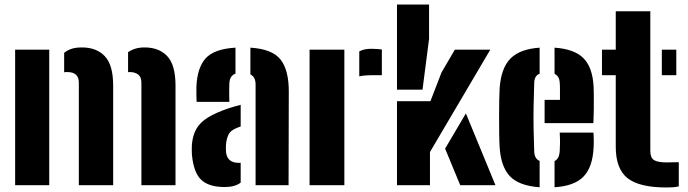

<svg xmlns="http://www.w3.org/2000/svg" viewBox="-20 -820 3045 850"><path d="M606 0V-454Q606 -479 591.8 -490Q577.5 -501 554 -501Q549.5 -501 547 -500.5V-589Q561.5 -599 579.2 -604.5Q597 -610 620 -610Q684.5 -610 720.8 -571Q757 -532 757 -441V0ZM329 0V-454Q329 -501 278 -501Q275 -501 271.5 -501Q268 -501 264 -500V-586Q278.5 -598 297 -604Q315.5 -610 343 -610Q407.5 -610 444.2 -571Q481 -532 481 -441V0ZM47 0V-600H198V0Z M850.5 -369Q850 -375 849.5 -395.5Q849 -416 849.5 -436Q853 -520 890.5 -561.8Q928 -603.5 1022.5 -609V-494Q997.5 -485 995.5 -453Q995 -447.5 994.8 -428.2Q994.5 -409 994.8 -390.5Q995 -372 995.5 -369ZM1111.5 0V-446Q1111.5 -479.5 1088.5 -490.5V-609Q1185.5 -603 1222.2 -556.2Q1259 -509.5 1258.5 -412L1257.5 0ZM829.5 -137Q829 -145.5 829 -159Q829 -172.5 829.5 -180Q833 -221 849.5 -249.8Q866 -278.5 900.8 -300Q935.5 -321.5 993.5 -341Q1007.5 -345.5 1020.2 -349Q1033 -352.5 1045.5 -356V-260Q1042 -259 1038.5 -257.5Q1035 -256 1031.5 -255Q1000 -243 991 -222.8Q982 -202.5 980.5 -180Q980 -167.5 980 -163Q980 -158.5 980.5 -148Q985 -99 1037.5 -99Q1043 -99 1045.5 -99.5V-11.5Q1020 8 974.5 8Q904 8 870.2 -24.5Q836.5 -57 829.5 -137Z M1570.5 -482V-592.5Q1591.5 -604 1623.5 -604Q1637 -604 1650 -603Q1663 -602 1670.5 -601V-487H1625.5Q1592.5 -487 1570.5 -482ZM1350.5 0V-600H1504.5V0Z M1737.5 -423V-800H1879.5V-648L1850.5 -423ZM1737.5 0V-372H1885.5L1934.5 -499L1993.5 -600H2150.5L1883.5 -147V0ZM1950.5 -162 2042.5 -318 2173.5 0H2017.5Z M2192 -168Q2190.5 -191.5 2190 -228.5Q2189.5 -265.5 2189.5 -305.8Q2189.5 -346 2190.2 -379.8Q2191 -413.5 2192 -430Q2198.5 -519 2240 -561Q2281.5 -603 2369 -609V-493.5Q2346 -485.5 2345 -453Q2343 -392 2342.2 -344.5Q2341.5 -297 2342.2 -251.5Q2343 -206 2345 -151Q2345.5 -117.5 2369 -107.5V9Q2277.5 2.5 2237.5 -39.8Q2197.5 -82 2192 -168ZM2391 -275V-378H2459Q2459 -403.5 2459 -425Q2459 -446.5 2458 -453Q2456.5 -483 2435 -493V-609Q2523 -603 2563.2 -562.2Q2603.5 -521.5 2608 -436Q2608.5 -424 2608.8 -396.5Q2609 -369 2608.8 -336Q2608.5 -303 2607 -275ZM2435 9V-107Q2456 -116.5 2458 -152Q2459 -167 2459.2 -185.5Q2459.5 -204 2458 -233H2607Q2608 -227 2608.5 -205.8Q2609 -184.5 2608 -168Q2604 -80.5 2563.5 -38.5Q2523 3.5 2435 9Z M2645 -487V-600H2706V-770H2859V-152Q2859 -121.5 2875.5 -111.2Q2892 -101 2931 -101Q2944.5 -101 2957 -101.5Q2969.5 -102 2985 -102V5Q2973 8 2960 9Q2947 10 2931 10Q2810.5 10 2758.2 -31.2Q2706 -72.5 2706 -170V-487ZM2910 -487V-600H2974V-487Z"/></svg>

Font: Big Shoulders Stencil Text Black
Style: Regular
Weight: 900
Designer: Patric King
Foundry: XO Type Co
Version: Version 1.000